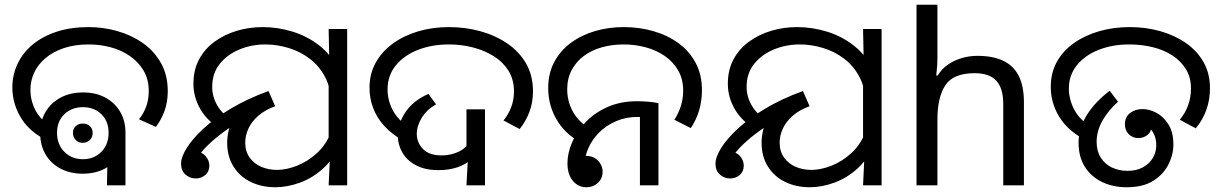

<svg xmlns="http://www.w3.org/2000/svg" viewBox="-20 -780 5144 808"><path d="M161 -198Q97 -233 64.5 -290.5Q32 -348 32 -412Q32 -465 54 -511.5Q76 -558 117.5 -592.5Q159 -627 218.5 -646.5Q278 -666 353 -666Q415 -666 474.5 -649Q534 -632 581.5 -598.5Q629 -565 657.5 -514.5Q686 -464 686 -396Q686 -351 672.5 -313.5Q659 -276 636 -246L565 -278Q585 -303 595.5 -332.5Q606 -362 606 -396Q606 -446 584.5 -482.5Q563 -519 527 -544Q491 -569 446 -581Q401 -593 354 -593Q294 -593 248.5 -577.5Q203 -562 171.5 -535.5Q140 -509 124 -474.5Q108 -440 108 -402Q108 -358 128 -318.5Q148 -279 185 -256L161 -198ZM328 -49Q275 -49 234.5 -70.5Q194 -92 171.5 -130.5Q149 -169 149 -220Q149 -271 172 -309.5Q195 -348 235.5 -369.5Q276 -391 330 -391Q383 -391 423 -369.5Q463 -348 485.5 -310Q508 -272 508 -222Q508 -171 485.5 -132Q463 -93 422.5 -71Q382 -49 328 -49ZM329 -110Q376 -110 406.5 -141Q437 -172 437 -221Q437 -270 406.5 -299.5Q376 -329 329 -329Q282 -329 251 -299.5Q220 -270 220 -221Q220 -172 251 -141Q282 -110 329 -110ZM328 -179Q310 -179 298.5 -191Q287 -203 287 -221Q287 -238 298.5 -249Q310 -260 328 -260Q347 -260 358.5 -249Q370 -238 370 -221Q370 -203 358.5 -191Q347 -179 328 -179ZM434 -187 508 -222V0H430Z M1139 8Q1082 8 1036 -14Q990 -36 963 -78.5Q936 -121 936 -180Q936 -203 942 -230Q948 -257 965.5 -285.5Q983 -314 1017 -340Q1051 -366 1106 -386L1127 -336Q1084 -321 1038 -297Q992 -273 949.5 -244.5Q907 -216 873 -186Q839 -156 819 -128Q799 -100 799 -78L785 -144Q826 -144 843.5 -125Q861 -106 861 -83Q861 -58 844 -43.5Q827 -29 804 -29Q779 -29 760.5 -45.5Q742 -62 742 -91Q742 -119 766 -157.5Q790 -196 836.5 -239Q883 -282 951.5 -323Q1020 -364 1110 -397L1138 -333Q1094 -317 1066 -292Q1038 -267 1025 -238Q1012 -209 1012 -180Q1012 -143 1030.5 -117Q1049 -91 1079.5 -78Q1110 -65 1146 -65Q1184 -65 1228.5 -82Q1273 -99 1312.5 -134.5Q1352 -170 1373 -224L1412 -180Q1388 -116 1343 -74Q1298 -32 1244 -12Q1190 8 1139 8ZM915 -234Q855 -267 824.5 -318.5Q794 -370 794 -427Q794 -486 818 -530.5Q842 -575 883.5 -605Q925 -635 977 -650.5Q1029 -666 1085 -666Q1150 -666 1212.5 -646.5Q1275 -627 1325 -587.5Q1375 -548 1404.5 -488Q1434 -428 1434 -347L1373 -345Q1373 -408 1348.5 -455Q1324 -502 1284 -532.5Q1244 -563 1195 -578Q1146 -593 1097 -593Q1039 -593 988 -572Q937 -551 905 -511.5Q873 -472 873 -414Q873 -372 895.5 -334.5Q918 -297 958 -273L915 -234ZM1368 -106 1363 -144V-471L1366 -511L1363 -658H1441V0H1363Z M1826 -64Q1769 -64 1730.5 -84.5Q1692 -105 1673 -138.5Q1654 -172 1654 -210Q1654 -259 1686 -307.5Q1718 -356 1783 -385L1815 -341Q1776 -319 1755 -284.5Q1734 -250 1734 -217Q1734 -180 1760 -153Q1786 -126 1839 -126Q1878 -126 1912 -142.5Q1946 -159 1963 -195L2007 -177Q1994 -139 1967.5 -113.5Q1941 -88 1905 -76Q1869 -64 1826 -64ZM1950 -130 1943 -143V-320H2021V0H1943ZM1677 -188Q1629 -215 1597.5 -249.5Q1566 -284 1550.5 -325Q1535 -366 1535 -411Q1535 -469 1561 -516Q1587 -563 1633 -596.5Q1679 -630 1739.5 -648Q1800 -666 1870 -666Q1937 -666 2000 -649Q2063 -632 2113.5 -598Q2164 -564 2193.5 -513.5Q2223 -463 2223 -395Q2223 -350 2208.5 -310.5Q2194 -271 2167 -237L2099 -273Q2120 -299 2131.5 -329.5Q2143 -360 2143 -395Q2143 -445 2120 -482Q2097 -519 2058 -543.5Q2019 -568 1970 -580.5Q1921 -593 1870 -593Q1797 -593 1738.5 -570Q1680 -547 1645.5 -504.5Q1611 -462 1611 -403Q1611 -372 1621.5 -342Q1632 -312 1652.5 -287Q1673 -262 1703 -244L1677 -188Z M2422 -182Q2357 -217 2322 -277.5Q2287 -338 2287 -409Q2287 -472 2313 -520Q2339 -568 2383.5 -600.5Q2428 -633 2485 -649.5Q2542 -666 2605 -666Q2670 -666 2729.5 -649Q2789 -632 2835 -598.5Q2881 -565 2907.5 -515.5Q2934 -466 2934 -401Q2934 -355 2922 -315Q2910 -275 2887 -241L2818 -276Q2835 -302 2845 -333Q2855 -364 2855 -399Q2855 -447 2834 -483.5Q2813 -520 2777.5 -544.5Q2742 -569 2697 -581Q2652 -593 2604 -593Q2556 -593 2513 -581Q2470 -569 2437.5 -545Q2405 -521 2386 -485.5Q2367 -450 2367 -404Q2367 -355 2390 -312Q2413 -269 2456 -243L2422 -182ZM2447 8Q2425 8 2407 -4Q2389 -16 2378.5 -38.5Q2368 -61 2368 -92Q2368 -136 2388 -182Q2408 -228 2445.5 -267Q2483 -306 2537.5 -330Q2592 -354 2661 -354Q2683 -354 2707.5 -352Q2732 -350 2751 -346V0H2673V-310L2718 -283Q2703 -286 2689.5 -287Q2676 -288 2664 -288Q2614 -288 2572.5 -270Q2531 -252 2501.5 -222.5Q2472 -193 2456 -156.5Q2440 -120 2440 -84Q2440 -69 2447 -56.5Q2454 -44 2462 -33L2404 -96Q2406 -106 2412.5 -112Q2419 -118 2428 -121Q2437 -124 2446 -124Q2468 -124 2483.5 -114.5Q2499 -105 2507.5 -89.5Q2516 -74 2516 -57Q2516 -38 2507 -23.5Q2498 -9 2482.5 -0.5Q2467 8 2447 8Z M3388 8Q3331 8 3285 -14Q3239 -36 3212 -78.5Q3185 -121 3185 -180Q3185 -203 3191 -230Q3197 -257 3214.5 -285.5Q3232 -314 3266 -340Q3300 -366 3355 -386L3376 -336Q3333 -321 3287 -297Q3241 -273 3198.5 -244.5Q3156 -216 3122 -186Q3088 -156 3068 -128Q3048 -100 3048 -78L3034 -144Q3075 -144 3092.5 -125Q3110 -106 3110 -83Q3110 -58 3093 -43.5Q3076 -29 3053 -29Q3028 -29 3009.5 -45.5Q2991 -62 2991 -91Q2991 -119 3015 -157.5Q3039 -196 3085.5 -239Q3132 -282 3200.5 -323Q3269 -364 3359 -397L3387 -333Q3343 -317 3315 -292Q3287 -267 3274 -238Q3261 -209 3261 -180Q3261 -143 3279.5 -117Q3298 -91 3328.5 -78Q3359 -65 3395 -65Q3433 -65 3477.5 -82Q3522 -99 3561.5 -134.5Q3601 -170 3622 -224L3661 -180Q3637 -116 3592 -74Q3547 -32 3493 -12Q3439 8 3388 8ZM3164 -234Q3104 -267 3073.5 -318.5Q3043 -370 3043 -427Q3043 -486 3067 -530.5Q3091 -575 3132.5 -605Q3174 -635 3226 -650.5Q3278 -666 3334 -666Q3399 -666 3461.5 -646.5Q3524 -627 3574 -587.5Q3624 -548 3653.5 -488Q3683 -428 3683 -347L3622 -345Q3622 -408 3597.5 -455Q3573 -502 3533 -532.5Q3493 -563 3444 -578Q3395 -593 3346 -593Q3288 -593 3237 -572Q3186 -551 3154 -511.5Q3122 -472 3122 -414Q3122 -372 3144.5 -334.5Q3167 -297 3207 -273L3164 -234ZM3617 -106 3612 -144V-471L3615 -511L3612 -658H3690V0H3612Z M3925 -537Q3925 -518 3923.5 -498Q3922 -478 3920 -462H3926Q3943 -490 3969 -508Q3995 -526 4027 -535.5Q4059 -545 4093 -545Q4158 -545 4201.5 -524.5Q4245 -504 4267 -461Q4289 -418 4289 -349V0H4202V-343Q4202 -408 4173 -440Q4144 -472 4082 -472Q3992 -472 3958.5 -421.5Q3925 -371 3925 -277V0H3837V-760H3925Z M4402 -414Q4402 -474 4428 -520.5Q4454 -567 4500.5 -599.5Q4547 -632 4607 -649Q4667 -666 4734 -666Q4803 -666 4864 -648.5Q4925 -631 4972 -598Q5019 -565 5045.5 -517.5Q5072 -470 5072 -409Q5072 -360 5056.5 -317Q5041 -274 5012 -240L4945 -276Q4968 -304 4980 -337Q4992 -370 4992 -408Q4992 -454 4971 -488.5Q4950 -523 4914 -546.5Q4878 -570 4831 -581.5Q4784 -593 4732 -593Q4661 -593 4603 -570Q4545 -547 4511.5 -505Q4478 -463 4478 -406Q4478 -382 4486.5 -353Q4495 -324 4514 -297.5Q4533 -271 4565 -253L4538 -196Q4469 -235 4435.5 -292Q4402 -349 4402 -414ZM4519 -179Q4519 -240 4553.5 -295.5Q4588 -351 4650 -398L4685 -352Q4642 -313 4618.5 -270.5Q4595 -228 4595 -183Q4595 -144 4612.5 -116.5Q4630 -89 4659.5 -75Q4689 -61 4725 -61Q4762 -61 4789 -75.5Q4816 -90 4831 -114.5Q4846 -139 4846 -169Q4846 -194 4837 -214Q4828 -234 4812 -246Q4796 -258 4774 -258L4773 -303Q4789 -303 4801 -296Q4813 -289 4819.5 -277.5Q4826 -266 4826 -251Q4826 -226 4809.5 -212.5Q4793 -199 4771 -199Q4747 -199 4730.5 -215Q4714 -231 4714 -257Q4714 -288 4736 -304.5Q4758 -321 4788 -321Q4817 -321 4847 -305Q4877 -289 4897.5 -256Q4918 -223 4918 -172Q4918 -129 4897 -87.5Q4876 -46 4833 -19Q4790 8 4722 8Q4664 8 4618 -14Q4572 -36 4545.5 -78Q4519 -120 4519 -179Z"/></svg>

Font: hexloriya05
Style: Book
Weight: 400
Designer: Jelle Bosma - Monotype Design Team
Foundry: Monotype Imaging Inc.
Version: Version 2.003